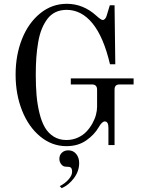

<svg xmlns="http://www.w3.org/2000/svg" viewBox="-20 -750 760 1009"><path d="M582 -722.2 585.9 -412.1H558.1Q524.4 -555.7 466.3 -627Q408.2 -698.2 330.1 -698.2Q297.9 -698.2 272.5 -686.3Q247.1 -674.3 229.5 -651.1Q211.9 -627.9 199.7 -597.9Q187.5 -567.9 180.7 -528.1Q173.8 -488.3 170.9 -447.3Q168 -406.2 168 -356.9Q168 -297.4 172.1 -249.3Q176.3 -201.2 187.3 -156Q198.2 -110.8 215.8 -80.6Q233.4 -50.3 262.2 -32.2Q291 -14.2 329.1 -14.2Q360.8 -14.2 388.2 -26.4Q415.5 -38.6 433.8 -57.9Q452.1 -77.1 465.3 -100.8Q478.5 -124.5 484.4 -147Q490.2 -169.4 490.2 -189V-278.8Q490.2 -306.2 462.9 -306.2H352.1V-337.9H682.1V-306.2H608.9Q594.7 -306.2 588.4 -299.6Q582 -293 582 -278.8V12.2H549.8V-78.1Q549.8 -111.8 530.8 -111.8Q516.1 -111.8 499 -82Q476.6 -42.5 433.3 -12.2Q390.1 18.1 329.1 18.1Q252.9 18.1 191.4 -32.7Q129.9 -83.5 95.9 -169.2Q62 -254.9 62 -357.9Q62 -459.5 95.2 -543.9Q128.4 -628.4 190.4 -679.2Q252.4 -730 331.1 -730Q417.5 -730 486.8 -667Q510.7 -645 520 -645Q526.9 -645 532.2 -651.4Q537.6 -657.7 540 -666L557.1 -722.2ZM293.9 228Q320.3 215.3 339.6 193.8Q358.9 172.4 358.9 152.8Q358.9 135.3 351.1 129.9Q345.2 126 327.1 126Q311.5 126 301.8 113.3Q292 100.6 292 85Q292 64.9 305.2 52.5Q318.4 40 338.9 40Q364.7 40 380.4 59.1Q396 78.1 396 106.9Q396 149.9 368.4 186.5Q340.8 223.1 304.2 238.8Z"/></svg>

Font: Flanker Steampunk
Style: Regular
Weight: 400
Designer: Alexey Kryukov, Leonardo Di Lena
Foundry: Alexey Kryukov, Leonardo Di Lena
Version: 1.210